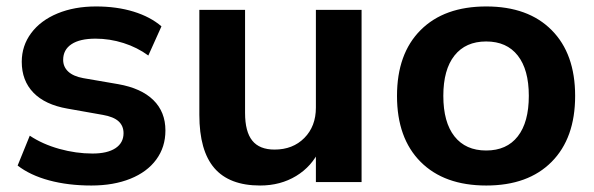

<svg xmlns="http://www.w3.org/2000/svg" viewBox="-20 -570 1860 601"><path d="M35.2 -51.8 73.2 -145.3Q113 -118.7 165.5 -104Q218 -89.4 269.5 -89.4Q316.2 -89.4 341.4 -106.1Q366.7 -122.8 366.7 -153.1Q366.7 -176 351.1 -190.3Q335.4 -204.6 301.8 -210.4L191.2 -230Q121.1 -242.2 84.6 -279.9Q48.1 -317.6 48.1 -376.5Q48.1 -426.8 77.6 -466.4Q107.2 -506.1 160.2 -528Q213.1 -549.8 280.5 -549.8Q345.5 -549.8 398.2 -533.6Q450.9 -517.3 485.4 -487.5L444.3 -396.2Q409.7 -421.6 366.6 -435.3Q323.5 -449 279.1 -449Q229.7 -449 203.7 -431.6Q177.7 -414.3 177.7 -382.6Q177.7 -360.8 193.6 -345.9Q209.5 -331.1 240.7 -325.4L349.9 -306.6Q422.1 -293.9 460 -256.8Q497.8 -219.7 497.8 -161.6Q497.8 -109.6 469.2 -70.7Q440.7 -31.7 388.1 -10.5Q335.4 10.7 266.1 10.7Q193.1 10.7 133.7 -5.4Q74.2 -21.5 35.2 -51.8Z M1111.8 0H968.8V-102.3H981Q956.3 -49.1 907.1 -19.2Q857.9 10.7 794.2 10.7Q698 10.7 651 -43.8Q604 -98.4 604 -210.4V-539.1H747.1V-216.6Q747.1 -157.7 769.7 -129.8Q792.2 -101.8 839.4 -101.8Q896.7 -101.8 932.7 -138.2Q968.8 -174.6 968.8 -233.2V-539.1H1111.8Z M1222.7 -269.8Q1222.7 -401.9 1296.6 -475.8Q1370.5 -549.8 1502.2 -549.8Q1633.2 -549.8 1706.7 -475.8Q1780.3 -401.9 1780.3 -269.8Q1780.3 -137.5 1706.7 -63.4Q1633.2 10.7 1502.2 10.7Q1370.5 10.7 1296.6 -63.4Q1222.7 -137.5 1222.7 -269.8ZM1635.3 -270Q1635.3 -352.1 1600.7 -396.1Q1566.2 -440.2 1501.8 -440.2Q1437.5 -440.2 1402.6 -396.1Q1367.7 -352.1 1367.7 -270Q1367.7 -187.3 1402.6 -143.1Q1437.5 -98.9 1501.8 -98.9Q1566.2 -98.9 1600.7 -143.1Q1635.3 -187.3 1635.3 -270Z"/></svg>

Font: Min Sans VF VF
Style: Regular
Weight: 400
Designer: Jinseong-Kim, NotoSansCJK, Nunito
Foundry: Jinseong-Kim
Version: Version 1.420;Glyphs 3.1.2 (3151)